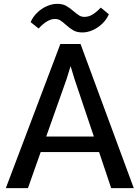

<svg xmlns="http://www.w3.org/2000/svg" viewBox="-20 -980 727 1000"><path d="M496.1 -188H191.9L125.5 0H10.3L294.4 -751H399.4L676.8 0H559.1ZM468.8 -269 368.7 -566.4 347.7 -635.7 326.2 -566.4 220.7 -269ZM277.3 -960Q305.7 -960 324.2 -949.7Q342.8 -939.5 364.7 -920.4Q381.8 -905.8 393.3 -898.9Q404.8 -892.1 419.4 -892.1Q443.4 -892.1 464.4 -905.8Q485.4 -919.4 504.9 -940.4L546.9 -905.8Q535.6 -878.9 513.2 -857.2Q490.7 -835.4 463.1 -823.2Q435.5 -811 409.7 -811Q381.3 -811 362.5 -821.5Q343.8 -832 322.3 -851.6Q305.7 -866.7 293.7 -874Q281.7 -881.3 266.6 -881.3Q226.6 -881.3 181.2 -831.5L139.6 -864.7Q150.9 -891.6 173.3 -913.6Q195.8 -935.5 223.6 -947.8Q251.5 -960 277.3 -960Z"/></svg>

Font: Merriweather Sans
Style: Regular
Weight: 400
Designer: Eben Sorkin
Foundry: Eben Sorkin
Version: Version 1.006; ttfautohint (v1.4.1) -l 6 -r 50 -G 0 -x 11 -H